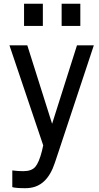

<svg xmlns="http://www.w3.org/2000/svg" viewBox="-20 -761 524 1013"><path d="M29.8 -522H124L254.9 -107.9L386.2 -522H475.1L288.1 42Q266.1 109.9 257.8 128.4Q224.6 204.1 165 224.1Q141.6 231.9 112.8 231.9Q88.9 231.9 71.8 230.5Q54.7 229 49.8 227.5L44.9 226.1V138.2Q73.2 142.1 103 142.1Q147 142.1 166.5 118.9Q186 95.7 201.2 36.1L208 5.9ZM106.9 -624V-741.2H206.1V-624ZM305.2 -624V-741.2H403.8V-624Z"/></svg>

Font: Standard
Style: Regular
Weight: 400
Designer: Bryce Wilner
Version: Version 2.000;PS 2.0;hotconv 16.6.51;makeotf.lib2.5.65220 DE